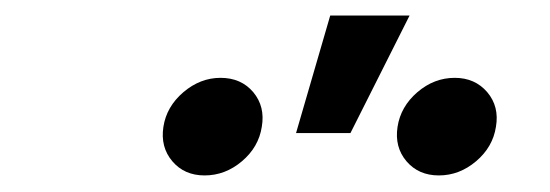

<svg xmlns="http://www.w3.org/2000/svg" viewBox="-20 -834 690 241"><path d="M530.8 -613.8Q505.4 -613.8 490.2 -631.6Q475.1 -649.4 479 -674.8Q482.9 -700.2 503.9 -718.3Q524.9 -736.3 550.8 -736.3Q576.2 -736.3 591.6 -718.3Q606.9 -700.2 602.5 -674.8Q598.6 -649.4 577.6 -631.6Q556.6 -613.8 530.8 -613.8ZM236.8 -613.8Q211.4 -613.8 196.3 -631.6Q181.2 -649.4 185.1 -674.8Q189 -700.2 210.2 -718.3Q231.4 -736.3 256.8 -736.3Q282.7 -736.3 297.9 -718.3Q313 -700.2 308.6 -674.8Q304.7 -649.4 283.7 -631.6Q262.7 -613.8 236.8 -613.8ZM351.6 -667 394.5 -814.5H494.1L419.9 -667Z"/></svg>

Font: Inter 28pt Medium
Style: Italic
Weight: 500
Italic angle: -9.3988°
Designer: Rasmus Andersson
Foundry: rsms
Version: Version 4.001;git-66647c0bb